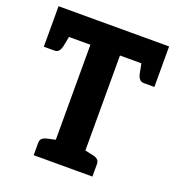

<svg xmlns="http://www.w3.org/2000/svg" viewBox="-132 -834 866 940"><g transform="rotate(20 301.0 -363.5)"><path d="M224 0V-603H13V-727H589V-603H378V0ZM148 0V-65Q148 -80 157.5 -88Q167 -96 183 -99L233 -110L246 0ZM356 0 370 -110 420 -99Q436 -96 445 -88Q454 -80 454 -65V0ZM485 -626 589 -603V-516H535Q520 -516 512 -525Q504 -534 500 -550ZM117 -626 102 -550Q98 -534 90.5 -525Q83 -516 67 -516H13V-603Z"/></g></svg>

Font: Aleo ExtraBold
Style: Regular
Weight: 800
Designer: Alessio Laiso
Foundry: Alessio Laiso
Version: Version 2.001;gftools[0.9.29]